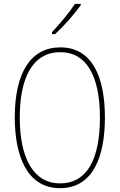

<svg xmlns="http://www.w3.org/2000/svg" viewBox="-20 -971 624 1001"><path d="M401 -944V-951H371C338 -901 296 -852 251 -803V-793H267C310 -832 367 -896 401 -944ZM527 -358C527 -576 457 -724 295 -724C141 -724 57 -594 57 -358C57 -164 118 10 293 10C467 10 527 -158 527 -358ZM83 -358C83 -569 152 -699 295 -699C430 -699 501 -576 501 -358C501 -141 434 -15 293 -15C155 -15 83 -146 83 -358Z"/></svg>

Font: Noto Sans Arabic UI Cn Th
Style: Regular
Weight: 100
Width: 3
Designer: Monotype Design Team, Nadine Chahine and Nizar Qandah
Foundry: Monotype Imaging Inc.
Version: Version 2.010